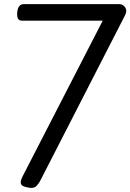

<svg xmlns="http://www.w3.org/2000/svg" viewBox="-20 -895 631 929"><path d="M114 12Q86 7 81.5 -4.5Q77 -16 88 -39L477 -795H87Q75 -795 69 -802Q63 -809 63 -826Q63 -849 71 -862Q79 -875 95 -875H558Q575 -875 585.5 -859.5Q596 -844 586 -823L178 -27Q166 -3 153.5 7.5Q141 18 114 12Z"/></svg>

Font: Playwrite GB J
Style: Italic
Weight: 400
Italic angle: -7.01216°
Designer: Veronika Burian, José Scaglione
Foundry: TypeTogether
Version: Version 1.002